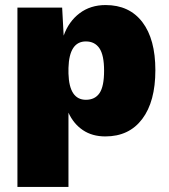

<svg xmlns="http://www.w3.org/2000/svg" viewBox="-20 -530 668 760"><path d="M595 -252Q595 -128 543 -59Q491 10 397 10Q345 10 308 -15Q271 -40 251 -84V210H49V-500H226L232 -389Q252 -445 295 -477.5Q338 -510 398 -510Q492 -510 543.5 -442.5Q595 -375 595 -252ZM392 -250Q392 -312 373.5 -339Q355 -366 320 -366Q254 -366 251 -261V-239Q254 -135 320 -135Q356 -135 374 -161.5Q392 -188 392 -250Z"/></svg>

Font: Work Sans ExtraBold
Style: Regular
Weight: 800
Designer: Wei Huang
Foundry: Wei Huang
Version: Version 1.500